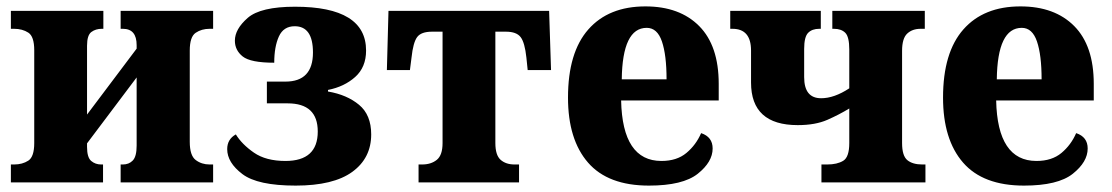

<svg xmlns="http://www.w3.org/2000/svg" viewBox="-20 -570 3475 600"><path d="M14 0H302V-56H296Q278 -56 265 -67Q252 -78 252 -111V-122L407 -328V-115Q407 -81 395 -68.5Q383 -56 364 -56H357V0H646V-56H635Q610 -56 591.5 -70Q573 -84 573 -127V-412Q573 -455 591.5 -467.5Q610 -480 635 -480H646V-536H357V-480H364Q407 -480 407 -429V-418L252 -212V-427Q252 -460 265.5 -470Q279 -480 298 -480H303V-536H14V-480H24Q50 -480 68.5 -468Q87 -456 87 -413V-123Q87 -80 68.5 -68Q50 -56 24 -56H14Z M904 10Q1022 10 1081 -33Q1140 -76 1140 -150Q1140 -211 1102 -242.5Q1064 -274 1005 -284V-289Q1056 -299 1090 -329.5Q1124 -360 1124 -412Q1124 -549 902 -549Q794 -549 754 -514Q714 -479 714 -443Q714 -413 738.5 -393.5Q763 -374 837 -374Q837 -424 851.5 -456Q866 -488 901 -488Q958 -488 958 -406Q958 -315 872 -315H814V-247H879Q973 -247 973 -159Q973 -67 872 -67Q811 -67 773.5 -93Q736 -119 717 -150Q690 -135 690 -104Q690 -62 737.5 -26Q785 10 904 10Z M1288 0H1602V-56H1588Q1561 -56 1544.5 -70.5Q1528 -85 1528 -123V-471H1561Q1594 -471 1607 -454Q1620 -437 1625 -390L1629 -351H1702L1696 -536H1194L1189 -351H1261L1266 -390Q1271 -437 1283.5 -454Q1296 -471 1330 -471H1363V-123Q1363 -85 1345 -70.5Q1327 -56 1299 -56H1288Z M2008 10Q2114 10 2160.5 -27Q2207 -64 2207 -106Q2207 -142 2171 -154Q2155 -117 2125 -92Q2095 -67 2047 -67Q1925 -67 1921 -256H2226V-308Q2226 -427 2165 -488.5Q2104 -550 1997 -550Q1882 -550 1818.5 -478Q1755 -406 1755 -265Q1755 -134 1817.5 -62Q1880 10 2008 10ZM1923 -322Q1925 -483 2001 -483Q2034 -483 2048.5 -440.5Q2063 -398 2063 -322Z M2547 0H2872V-56H2862Q2832 -56 2815.5 -69.5Q2799 -83 2799 -123V-411Q2799 -450 2815 -465Q2831 -480 2857 -480H2870V-536H2581V-480H2586Q2609 -480 2621.5 -467.5Q2634 -455 2634 -415V-294Q2587 -263 2546 -263Q2493 -263 2493 -329V-417Q2493 -455 2505.5 -467.5Q2518 -480 2540 -480H2545V-536H2262V-480H2269Q2327 -480 2327 -412V-312Q2327 -179 2473 -179Q2528 -179 2565.5 -195.5Q2603 -212 2634 -231V-123Q2634 -79 2615 -67.5Q2596 -56 2565 -56H2547Z M3180 10Q3286 10 3332.5 -27Q3379 -64 3379 -106Q3379 -142 3343 -154Q3327 -117 3297 -92Q3267 -67 3219 -67Q3097 -67 3093 -256H3398V-308Q3398 -427 3337 -488.5Q3276 -550 3169 -550Q3054 -550 2990.5 -478Q2927 -406 2927 -265Q2927 -134 2989.5 -62Q3052 10 3180 10ZM3095 -322Q3097 -483 3173 -483Q3206 -483 3220.5 -440.5Q3235 -398 3235 -322Z"/></svg>

Font: Noto Serif SemiCondensed Extra
Style: Regular
Weight: 800
Width: 4
Designer: Monotype Design Team
Foundry: Monotype Imaging Inc.
Version: Version 1.002